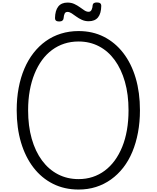

<svg xmlns="http://www.w3.org/2000/svg" viewBox="-20 -1525 1276 1564"><path d="M620 19Q505 19 412 -27.5Q319 -74 253 -159.5Q187 -245 151.5 -363.5Q116 -482 116 -627Q116 -724 132 -809Q148 -894 178.5 -965.5Q209 -1037 253 -1093.5Q297 -1150 353 -1190Q409 -1230 476.5 -1251Q544 -1272 620 -1272Q734 -1272 826 -1225.5Q918 -1179 984 -1093.5Q1050 -1008 1085 -890Q1120 -772 1120 -627Q1120 -531 1104 -445.5Q1088 -360 1058 -288Q1028 -216 984 -159.5Q940 -103 884 -63Q828 -23 762 -2Q696 19 620 19ZM620 -66Q681 -66 734.5 -83.5Q788 -101 833.5 -135Q879 -169 914.5 -217.5Q950 -266 975.5 -328.5Q1001 -391 1014 -466Q1027 -541 1027 -627Q1027 -756 997.5 -859Q968 -962 914.5 -1035.5Q861 -1109 786 -1148Q711 -1187 620 -1187Q558 -1187 504 -1169.5Q450 -1152 404 -1118Q358 -1084 322.5 -1035.5Q287 -987 261.5 -924.5Q236 -862 222.5 -787.5Q209 -713 209 -627Q209 -498 238.5 -394.5Q268 -291 322.5 -217.5Q377 -144 452.5 -105Q528 -66 620 -66ZM462 -1350Q428 -1350 428 -1377Q429 -1439 454.5 -1471.5Q480 -1504 530 -1504Q561 -1504 585.5 -1492.5Q610 -1481 630 -1466.5Q650 -1452 667.5 -1440.5Q685 -1429 702 -1429Q718 -1429 726 -1445Q734 -1461 735 -1484Q738 -1505 769 -1505Q788 -1505 796.5 -1498Q805 -1491 805 -1478Q804 -1415 778.5 -1383.5Q753 -1352 702 -1352Q672 -1352 647 -1363.5Q622 -1375 601.5 -1390Q581 -1405 563.5 -1416.5Q546 -1428 530 -1428Q514 -1428 507 -1415Q500 -1402 498 -1376Q497 -1364 488 -1357Q479 -1350 462 -1350Z"/></svg>

Font: Playwrite VN
Style: Regular
Weight: 400
Designer: Veronika Burian, José Scaglione
Foundry: TypeTogether
Version: Version 1.002